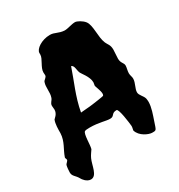

<svg xmlns="http://www.w3.org/2000/svg" viewBox="-188 -852 943 1010"><g transform="rotate(-30 283.5 -346.5)"><path d="M535 -186C530 -206 509 -220 509 -239C509 -261 527 -285 528 -310C529 -322 522 -333 522 -347C522 -362 528 -379 528 -391C528 -409 511 -414 511 -442C511 -459 514 -478 514 -496C514 -526 501 -534 494 -551C476 -593 487 -660 464 -690C451 -707 423 -722 411 -722C389 -722 364 -711 343 -711C306 -713 292 -730 263 -730C212 -730 168 -699 168 -675C168 -672 168 -669 168 -665C168 -640 135 -606 135 -576C135 -570 136 -564 136 -559C136 -545 118 -540 115 -529C105 -502 115 -468 105 -440C100 -424 86 -419 86 -401C86 -393 88 -385 88 -378C88 -350 64 -336 62 -332C53 -311 53 -277 53 -254C51 -205 23 -173 10 -134C10 -133 9 -132 9 -131C9 -126 13 -121 13 -116C13 -109 0 -101 -3 -94C-6 -84 -8 -60 -8 -51C-8 -26 10 -23 25 5C27 10 46 37 71 37C109 37 111 -25 127 -60C134 -76 150 -96 152 -100C159 -123 156 -188 170 -199C174 -202 187 -203 201 -203C256 -203 292 -189 318 -189C345 -189 336 -212 369 -212C383 -212 394 -121 396 -100C396 -89 392 -79 392 -75C403 -35 453 -15 472 -15C499 -15 495 -13 513 -66C522 -93 537 -132 537 -166C537 -173 536 -180 535 -186ZM346 -313C344 -310 282 -302 275 -301C248 -297 224 -297 201 -294C217 -383 252 -454 278 -532C296 -525 291 -501 300 -480C303 -472 337 -434 337 -400C337 -393 334 -386 334 -380C334 -374 349 -343 349 -324C349 -319 348 -316 346 -313Z"/></g></svg>

Font: Freckle Face
Style: Regular
Weight: 400
Designer: Astigmatic (AOETI)
Foundry: Astigmatic (AOETI)
Version: Version 1.000